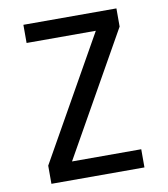

<svg xmlns="http://www.w3.org/2000/svg" viewBox="-82 -805 765 874"><g transform="rotate(-10 300.0 -367.5)"><path d="M85 0V-84L405 -651H85V-735H515V-651L195 -84H515V0Z"/></g></svg>

Font: Iosevka Medium Extended
Style: Regular
Weight: 500
Width: 7
Monospace: yes
Designer: Belleve Invis
Foundry: Belleve Invis
Version: Version 32.5.0; ttfautohint (v1.8.4)